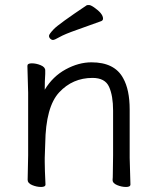

<svg xmlns="http://www.w3.org/2000/svg" viewBox="-20 -733 628 764"><path d="M161 1Q161 11 143.5 11Q126 11 108 3.5Q90 -4 90 -17L92 -115V-364L89 -471Q89 -481 106.5 -481Q124 -481 142 -473.5Q160 -466 160 -453V-439Q158 -411 158 -376Q190 -429 241.5 -457Q293 -485 344 -485Q436 -485 470 -422Q496 -376 496 -297V-105L499 1Q499 11 481.5 11Q464 11 446 3.5Q428 -4 428 -16V-17Q429 -25 429 -44L430 -115V-293Q430 -352 414 -387.5Q398 -423 348 -423Q269 -423 215.5 -365.5Q162 -308 160 -162Q159 -129 158 -105V-89Q158 -59 161 1ZM383 -649Q334 -631 285.5 -614Q237 -597 217 -585.5Q197 -574 191 -574Q185 -574 180 -579Q175 -584 175 -590.5Q175 -597 194 -617Q213 -637 325 -712Q327 -713 334 -713Q341 -713 354 -704Q390 -679 390 -659Q390 -652 383 -649Z"/></svg>

Font: LXGW WenKai TC
Style: Regular
Weight: 400
Designer: LXGW / Fontworks Inc.
Foundry: LXGW / Fontworks Inc.
Version: Version 1.330